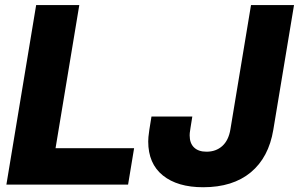

<svg xmlns="http://www.w3.org/2000/svg" viewBox="-20 -748 1211 778"><path d="M5.9 0 126.5 -727.5H301.3L205.1 -147.5H523.4L499 0ZM803.2 10.7Q699.2 10.7 639.9 -37.1Q580.6 -85 580.6 -174.8Q580.6 -183.1 581.5 -193.4Q582.5 -203.6 585.2 -222.7Q587.9 -241.7 593.8 -275.9H759.3Q754.4 -245.6 752 -230.5Q749.5 -215.3 749 -209.5Q748.5 -203.6 748.5 -199.7Q748.5 -167.5 766.4 -150.4Q784.2 -133.3 816.9 -133.3Q855 -133.3 880.6 -156.2Q906.2 -179.2 913.6 -223.6L997.1 -727.5H1171.4L1087.4 -221.7Q1068.8 -109.9 996.1 -49.6Q923.3 10.7 803.2 10.7Z"/></svg>

Font: Inter 28pt ExtraBold
Style: Italic
Weight: 800
Italic angle: -9.3988°
Designer: Rasmus Andersson
Foundry: rsms
Version: Version 4.001;git-66647c0bb